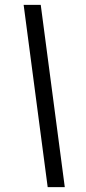

<svg xmlns="http://www.w3.org/2000/svg" viewBox="-20 -718 353 786"><path d="M146.8 -698H76.8L175.2 48H245.2Z"/></svg>

Font: Linux Biolinum O 
Style: Bold Italic
Weight: 700
Designer: Philipp H. Poll
Foundry: Philipp H. Poll
Version: Version 1.3.2